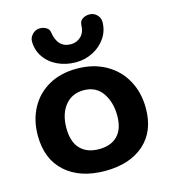

<svg xmlns="http://www.w3.org/2000/svg" viewBox="-113 -849 833 942"><g transform="rotate(-15 303.5 -378.0)"><path d="M30 -250Q30 -328 63 -389Q96 -450 156.5 -484Q217 -518 299 -518Q382 -518 445 -483Q508 -448 542.5 -385.5Q577 -323 577 -243Q577 -126 504 -61.5Q431 3 306 3Q179 3 104.5 -63.5Q30 -130 30 -250ZM432 -245Q432 -312 399.5 -359.5Q367 -407 304 -407Q245 -407 210 -364Q175 -321 175 -249Q175 -179 209 -143.5Q243 -108 304 -108Q365 -108 398.5 -142.5Q432 -177 432 -245ZM122 -704Q122 -724 138 -740Q154 -756 175 -756Q193 -756 207.5 -747.5Q222 -739 224 -724Q236 -641 304 -641Q333 -641 354.5 -661Q376 -681 377 -720Q378 -739 393 -749Q408 -759 428 -759Q450 -759 465.5 -743.5Q481 -728 481 -707Q481 -663 457 -627Q433 -591 392.5 -570Q352 -549 305 -549Q254 -549 212 -569Q170 -589 146 -624.5Q122 -660 122 -704Z"/></g></svg>

Font: Mali
Style: Bold
Weight: 700
Designer: Kitiyaporn Chalermlarp | Katatrad Aksorn Co.,Ltd.
Foundry: Cadson Demak Co.,Ltd.
Version: Version 1.000; ttfautohint (v1.6)